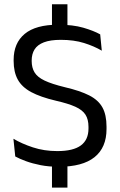

<svg xmlns="http://www.w3.org/2000/svg" viewBox="-20 -765 561 894"><path d="M294 -606.5H222V-745H294ZM294 108.5H222V-44.5H294ZM253.5 11.5Q207.5 11.5 169.2 4Q131 -3.5 101 -14.5Q71 -25.5 51 -36.5L42.5 -119Q81 -96 133.2 -78.8Q185.5 -61.5 247 -61.5Q321 -61.5 356.5 -87.8Q392 -114 392 -166.5V-174.5Q392 -209 378 -231Q364 -253 330.8 -268Q297.5 -283 240.5 -296Q168.5 -313 125.2 -336.2Q82 -359.5 62.8 -394.5Q43.5 -429.5 43.5 -481.5V-486Q43.5 -564.5 95 -607.2Q146.5 -650 251 -650Q319.5 -650 367.8 -636Q416 -622 446.5 -605L454 -529Q418.5 -550 371.2 -564.8Q324 -579.5 263 -579.5Q214.5 -579.5 184.5 -568Q154.5 -556.5 141 -535Q127.5 -513.5 127.5 -483V-481Q127.5 -450 140.8 -428Q154 -406 187.2 -390Q220.5 -374 282 -359Q352.5 -342.5 395 -321Q437.5 -299.5 456.8 -265Q476 -230.5 476 -175V-164.5Q476 -78 420.2 -33.2Q364.5 11.5 253.5 11.5Z"/></svg>

Font: Anek Tamil
Style: Regular
Weight: 400
Designer: Aadarsh Rajan (Tamil), Yesha Goshar (Latin)
Foundry: Ek Type
Version: Version 1.003